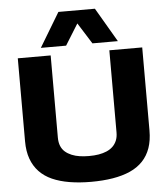

<svg xmlns="http://www.w3.org/2000/svg" viewBox="-61 -989 920 1053"><g transform="rotate(-5 398.5 -462.0)"><path d="M56 -243V-700H237V-248Q237 -221 245 -201.5Q253 -182 268 -169Q283 -156 303.5 -147.5Q324 -139 348 -135.5Q372 -132 399 -132Q428 -132 452 -136Q476 -140 496 -148.5Q516 -157 530 -170.5Q544 -184 552 -203Q560 -222 560 -248V-700H741V-243Q741 -188 726.5 -146.5Q712 -105 683.5 -75Q655 -45 613.5 -26.5Q572 -8 518 1Q464 10 398 10Q334 10 280 1Q226 -8 184.5 -26.5Q143 -45 114.5 -75Q86 -105 71 -146.5Q56 -188 56 -243ZM187 -746 300 -934H501L611 -746H471L398 -862L326 -746Z"/></g></svg>

Font: Georama SemiExpanded
Style: Bold
Weight: 700
Width: 6
Designer: Jean-Baptiste Levee
Foundry: Production Type
Version: Version 1.001